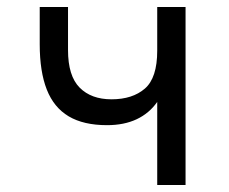

<svg xmlns="http://www.w3.org/2000/svg" viewBox="-20 -531 656 551"><path d="M431.2 0V-238.5Q408.4 -205.9 372.2 -188.8Q336 -171.8 287.2 -171.8Q219.9 -171.8 177.2 -197.1Q134.6 -222.4 114.3 -273.9Q94 -325.5 94 -404V-511H175.2V-387.5Q175.2 -313.2 208.5 -279.6Q241.8 -246 300 -246Q360.2 -246 395.8 -276.8Q431.2 -307.5 431.2 -385.5V-511H512.5V0Z"/></svg>

Font: Overpass Mono Light
Style: Regular
Weight: 300
Monospace: yes
Designer: Delve Withrington, Dave Bailey
Foundry: Delve Fonts LLC
Version: Version 4.000